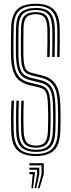

<svg xmlns="http://www.w3.org/2000/svg" viewBox="-20 -827 381 1026"><path d="M172 6.8Q108 6.8 75.1 -22.1Q42.2 -51 40 -125Q39 -152.8 38.9 -180.8Q38.8 -208.8 39.4 -236.1Q40 -263.5 41.5 -289H54.8Q53.5 -262.8 52.8 -237.2Q52 -211.8 52.1 -184.5Q52.2 -157.2 53.2 -125.2Q55.5 -58.2 84.2 -31.2Q113 -4.2 172 -4.2Q230.5 -4.2 258.8 -31.8Q287 -59.2 289 -125.2Q290 -149.8 290.2 -169.8Q290.5 -189.8 290.4 -211.9Q290.2 -234 289.2 -264.8Q287.5 -336 266.6 -368.1Q245.8 -400.2 202 -411.2L148.2 -424.8Q129.5 -429.2 117.4 -438.8Q105.2 -448.2 99 -469.9Q92.8 -491.5 91.8 -532.8Q91.2 -558.5 91.6 -598.5Q92 -638.5 92.2 -674.8Q93 -724.5 111.8 -743.4Q130.5 -762.2 171.5 -762.2Q210.5 -762.2 227.5 -742.4Q244.5 -722.5 246.2 -673.8Q247 -650 246.8 -608.6Q246.5 -567.2 245.5 -522.5H232.2Q233.2 -568.2 233.5 -609Q233.8 -649.8 233 -673.2Q231.8 -717.8 217.4 -734.5Q203 -751.2 171.5 -751.2Q135.2 -751.2 120.8 -734.1Q106.2 -717 105.5 -674.2Q105.2 -632 104.8 -596.1Q104.2 -560.2 105 -533Q105.8 -496 110.5 -476.8Q115.2 -457.5 125.2 -449.2Q135.2 -441 151.5 -437L205 -423.8Q255.2 -411.8 277.9 -375.1Q300.5 -338.5 302.5 -265.2Q303.2 -240.8 303.5 -220.4Q303.8 -200 303.6 -177.8Q303.5 -155.5 302.2 -124.8Q299.8 -52 267.9 -22.6Q236 6.8 172 6.8ZM172 -15.5Q120 -15.5 94.2 -39.8Q68.5 -64 66.5 -125.8Q65.8 -154.5 65.6 -182.8Q65.5 -211 66 -237.8Q66.5 -264.5 67.8 -289H81Q79.8 -265.2 79.1 -240.9Q78.5 -216.5 78.6 -188.5Q78.8 -160.5 79.8 -125.8Q81.8 -71.2 103.2 -48.9Q124.8 -26.5 172 -26.5Q219.2 -26.5 239.9 -49.5Q260.5 -72.5 262.5 -126Q263.5 -152 263.8 -171.9Q264 -191.8 263.9 -212.9Q263.8 -234 262.8 -263.8Q261.8 -306.2 254.5 -330.8Q247.2 -355.2 232.8 -367.5Q218.2 -379.8 195.8 -385.2L141.5 -398.8Q115.2 -405 98.9 -418.8Q82.5 -432.5 74.5 -459.5Q66.5 -486.5 65.2 -532Q64.8 -549.5 64.8 -575.5Q64.8 -601.5 65.1 -628.5Q65.5 -655.5 65.8 -675.5Q66.8 -737.2 92.6 -760.9Q118.5 -784.5 171.5 -784.5Q223.8 -784.5 247.2 -759.5Q270.8 -734.5 272.8 -674.8Q273.5 -651.2 273.2 -609.1Q273 -567 272 -522.5H258.8Q259.8 -564.8 260 -607.2Q260.2 -649.8 259.5 -674.2Q257.5 -728.2 237.5 -750.9Q217.5 -773.5 171.5 -773.5Q123.5 -773.5 101.8 -751.9Q80 -730.2 79 -675.2Q78.8 -642 78.2 -601.2Q77.8 -560.5 78.5 -532.5Q79.5 -489.2 86.5 -464.8Q93.5 -440.2 107.9 -428.6Q122.2 -417 144.8 -411.2L198.8 -398.2Q239 -388.5 256.6 -359.1Q274.2 -329.8 276 -264.2Q276.8 -238.8 277 -217.9Q277.2 -197 277 -175.4Q276.8 -153.8 275.8 -125.8Q273.8 -66.8 249.9 -41.1Q226 -15.5 172 -15.5ZM172 -37.8Q131.2 -37.8 113 -57.6Q94.8 -77.5 93 -126.5Q92.2 -157.8 92.1 -184.9Q92 -212 92.5 -237.5Q93 -263 94 -289H107Q106 -260.8 105.5 -235.9Q105 -211 105.2 -185Q105.5 -159 106.2 -127Q107.8 -84.5 122.2 -66.6Q136.8 -48.8 172 -48.8Q205.5 -48.8 220.1 -66.5Q234.8 -84.2 236 -127.2Q237 -154.8 237.2 -174.2Q237.5 -193.8 237.4 -213.9Q237.2 -234 236.2 -263Q235.5 -300.8 230.2 -320.2Q225 -339.8 215 -347.9Q205 -356 189.5 -359.8L135 -372.8Q102.8 -380.8 81.8 -398.1Q60.8 -415.5 50.4 -447.5Q40 -479.5 38.5 -531.2Q37.8 -561.8 38.4 -601.1Q39 -640.5 39.5 -676.5Q40.8 -743.8 70.2 -775.2Q99.8 -806.8 171.5 -806.8Q234.8 -806.8 265.9 -777.5Q297 -748.2 299.2 -675.8Q299.8 -653.2 299.6 -609.6Q299.5 -566 298.5 -522.5H285.2Q286.5 -566.8 286.6 -609.1Q286.8 -651.5 286 -675Q284 -741.2 256.5 -768.5Q229 -795.8 171.5 -795.8Q108.5 -795.8 81.2 -768.1Q54 -740.5 52.8 -675.8Q52.2 -635.8 51.8 -599.5Q51.2 -563.2 52 -531.5Q53.2 -483 62.5 -453.5Q71.8 -424 90.5 -408.5Q109.2 -393 138.2 -385.8L192.8 -372.2Q211 -368 223.2 -358.2Q235.5 -348.5 242 -326.5Q248.5 -304.5 249.5 -263.2Q250.2 -236 250.5 -215.9Q250.8 -195.8 250.5 -175.5Q250.2 -155.2 249.2 -127Q247.5 -78.5 229.9 -58.1Q212.2 -37.8 172 -37.8ZM182.2 179.2 201.8 104.2V56.8H137.2V45H213.8V104.2L191.2 179.2ZM147.8 179.2 154.5 104.2H137.2V92.2H166.2V104.2L156.5 179.2ZM165 179.2 178.2 104.2V80.5H137.2V68.8H190V104.2L173.8 179.2Z"/></svg>

Font: Big Shoulders Inline Display Thin
Style: Regular
Weight: 400
Version: Version 2.002